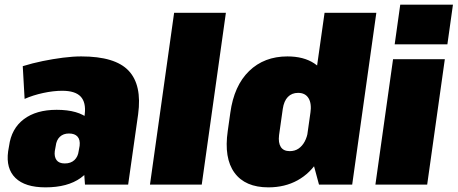

<svg xmlns="http://www.w3.org/2000/svg" viewBox="-20 -795 1971 827"><path d="M331 -208 345 -303Q351 -354 327.5 -379Q304 -404 248 -404Q210 -404 166 -394.5Q122 -385 86 -369L78 -510Q120 -523 164 -532Q208 -541 251 -546.5Q294 -552 330 -552Q476 -552 534 -490.5Q592 -429 575 -303L532 0H346ZM176 12Q88 12 46.5 -28.5Q5 -69 15 -143L19 -166Q29 -241 82.5 -281.5Q136 -322 224 -322Q318 -322 363 -282Q408 -242 398 -167L394 -144Q384 -69 327.5 -28.5Q271 12 176 12ZM259 -91Q285 -91 300.5 -105.5Q316 -120 319 -145L323 -167Q326 -193 314 -206.5Q302 -220 277 -220Q253 -220 238 -206Q223 -192 220 -166L216 -144Q213 -120 223.5 -105.5Q234 -91 259 -91Z M953 -740 849 0H626L730 -740Z M1136 12Q1036 12 990 -51Q944 -114 961 -231L972 -309Q988 -426 1053 -489Q1118 -552 1218 -552Q1288 -552 1333.5 -522Q1379 -492 1398 -435Q1417 -378 1406 -296L1398 -245Q1387 -164 1352 -106.5Q1317 -49 1262 -18.5Q1207 12 1136 12ZM1228 -144Q1250 -144 1266 -155Q1282 -166 1292.5 -185.5Q1303 -205 1307 -232L1317 -308Q1323 -349 1309 -372Q1295 -395 1264 -395Q1237 -395 1220 -377.5Q1203 -360 1198 -326L1182 -213Q1178 -180 1189.5 -162Q1201 -144 1228 -144ZM1301 -196 1378 -740H1601L1497 0H1354Z M1896 -540 1820 0H1597L1673 -540ZM1931 -775 1907 -604H1680L1704 -775Z"/></svg>

Font: Pathway Extreme Condensed Black
Style: Italic
Weight: 900
Width: 3
Italic angle: -8°
Version: Version 1.001;gftools[0.9.26]